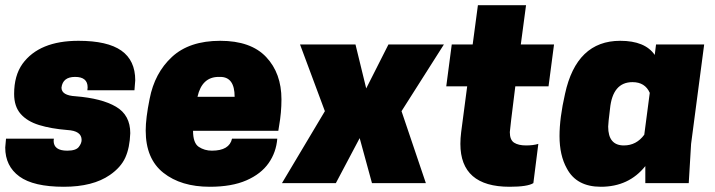

<svg xmlns="http://www.w3.org/2000/svg" viewBox="-22 -700 2732 734"><path d="M222 14Q106 14 52 -25.5Q-2 -65 -2 -136L1 -170H184L183 -162Q183 -124 235 -124Q268 -124 279 -138Q290 -152 290 -165Q290 -200 235 -203Q173 -208 127.5 -222Q82 -236 57 -264.5Q32 -293 32 -341Q32 -411 64 -456Q128 -544 278 -544Q389 -544 442 -506.5Q495 -469 495 -393L492 -355H312L313 -366Q313 -406 265 -406Q218 -406 213 -365Q213 -335 267 -332Q367 -324 421.5 -292Q476 -260 476 -191Q474 -135 457 -97.5Q440 -60 398 -31Q333 14 222 14Z M780 14Q670 14 602.5 -39.5Q535 -93 535 -201Q535 -248 550 -322Q569 -421 635.5 -482.5Q702 -544 820 -544Q937 -544 995.5 -482Q1054 -420 1054 -320Q1054 -270 1045 -219L1042 -200H716Q716 -153 738 -138.5Q760 -124 788 -124Q855 -124 865 -170H1038Q1034 -118 1005 -76.5Q976 -35 920 -10.5Q864 14 780 14ZM875 -330Q875 -406 820 -406H814Q750 -406 733 -330Z M1606 0H1400L1353 -172L1262 0H1056L1220 -275L1125 -530H1337L1378 -362L1463 -530H1675L1513 -275Z M1926 14Q1738 14 1738 -150Q1738 -171 1741 -195L1764 -370H1684L1705 -530H1785L1805 -680H1989L1969 -530H2096L2075 -370H1948Q1927 -203 1927 -195Q1927 -165 1943.5 -154.5Q1960 -144 1989 -144Q2017 -144 2036 -150L2017 0Q1995 14 1926 14Z M2670 -530H2486ZM2275 14Q2182 14 2145 -56Q2117 -106 2117 -180Q2117 -249 2138 -341Q2182 -544 2349 -544Q2444 -544 2481 -490L2486 -530H2670L2620 -150L2611 0H2445V-65Q2382 14 2275 14ZM2363 -144Q2411 -144 2441 -185L2462 -345Q2444 -386 2396 -386Q2320 -386 2310 -284Q2303 -228 2303 -216Q2303 -144 2363 -144Z"/></svg>

Font: Tanohe Sans ExtraBold
Style: Italic
Weight: 800
Designer: Village Type and Design LLC & Cristiano Sobral
Foundry: Cooper Hewitt Smithsonian Design Museum
Version: Version 1.00;September 29, 2021;FontCreator 13.0.0.2655 64-b